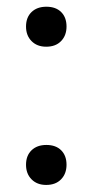

<svg xmlns="http://www.w3.org/2000/svg" viewBox="-20 -526 268 557"><path d="M114 -390.5Q87.5 -390.5 71.5 -406.8Q55.5 -423 55.5 -449Q55.5 -475.5 71.5 -491Q87.5 -506.5 114.5 -506.5Q142 -506.5 157.5 -491Q173 -475.5 173 -449Q173 -423 157.2 -406.8Q141.5 -390.5 114 -390.5ZM114 10.5Q87.5 10.5 71.5 -5.8Q55.5 -22 55.5 -48Q55.5 -74.5 71.5 -90Q87.5 -105.5 114.5 -105.5Q142 -105.5 157.5 -90Q173 -74.5 173 -48Q173 -22 157.2 -5.8Q141.5 10.5 114 10.5Z"/></svg>

Font: Heraclito Light
Style: Regular
Weight: 300
Designer: Kostas Bartsokas (font) & Cristiano Sobral (main changes)
Foundry: Kostas Bartsokas (font) & Cristiano Sobral (main changes)
Version: Version 1.00;July 8, 2020;FontCreator 13.0.0.2655 64-bit